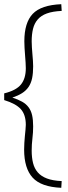

<svg xmlns="http://www.w3.org/2000/svg" viewBox="-20 -771 325 915"><path d="M138 -169Q138 -140 134.5 -111Q131 -82 131 -53Q131 -20 137.5 6Q144 32 160 50.5Q176 69 203.5 79.5Q231 90 274 92L272 124Q176 120 135.5 75.5Q95 31 95 -58Q95 -73 96 -89.5Q97 -106 98.5 -122Q100 -138 101.5 -152.5Q103 -167 103 -176Q103 -224 79.5 -250.5Q56 -277 0 -294V-326Q57 -340 80 -368.5Q103 -397 103 -446Q103 -456 102 -472.5Q101 -489 99.5 -507Q98 -525 97 -542.5Q96 -560 96 -574Q96 -663 136 -705Q176 -747 272 -751L274 -719Q231 -717 203.5 -707Q176 -697 160 -678.5Q144 -660 137.5 -634Q131 -608 131 -574Q131 -562 132 -545.5Q133 -529 134.5 -512.5Q136 -496 137 -481Q138 -466 138 -455Q138 -422 133 -398Q128 -374 116 -356.5Q104 -339 85 -327Q66 -315 39 -306Q66 -297 85 -286.5Q104 -276 116 -260Q128 -244 133 -222Q138 -200 138 -169Z"/></svg>

Font: Panefresco 1wt
Style: Regular
Weight: 250
Version: Version 1.000